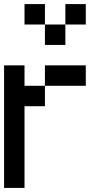

<svg xmlns="http://www.w3.org/2000/svg" viewBox="-20 -920 540 940"><path d="M0 0V-600H100V-500H200V-400H100V0ZM100 -800V-900H200V-800ZM200 -500V-600H400V-500ZM200 -700V-800H300V-700ZM300 -800V-900H400V-800Z"/></svg>

Font: Galmuri9 Regular
Style: Regular
Weight: 400
Designer: Lee Minseo (quiple)
Version: Version 2.399;hotconv 1.1.1;makeotfexe 2.6.0 DEVELOPMENT